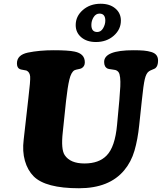

<svg xmlns="http://www.w3.org/2000/svg" viewBox="-20 -984 867 1029"><path d="M519.5 -963.9Q568.4 -963.9 598.1 -938.7Q627.9 -913.6 627.9 -873.5Q627.9 -826.2 589.6 -792.5Q551.3 -758.8 494.1 -758.8Q445.3 -758.8 415.5 -784.2Q385.7 -809.6 385.7 -849.6Q385.7 -897 424.1 -930.4Q462.4 -963.9 519.5 -963.9ZM469.7 -850.1Q469.7 -812.5 501 -812.5Q521 -812.5 532.7 -832.8Q544.4 -853 544.4 -873.5Q544.4 -911.1 513.2 -911.1Q493.7 -911.1 481.7 -892.1Q469.7 -873 469.7 -850.1ZM740.2 -445.8 726.1 -313.5Q718.3 -236.8 700.7 -176.5Q683.1 -116.2 646 -71.8Q565.9 24.9 403.3 24.9Q224.1 24.9 160.2 -39.1Q127.9 -71.8 113.5 -122.3Q99.1 -172.9 106.9 -235.4L131.8 -455.6Q143.6 -552.7 141.6 -574.2Q139.2 -597.7 122.6 -605.5Q121.1 -606 119.6 -606.4Q114.3 -607.9 102.5 -609.6Q90.8 -611.3 85.9 -613.8Q70.8 -620.6 70.8 -644.5Q70.8 -689.5 129.4 -702.1Q190.9 -714.8 268.1 -714.8Q345.7 -714.8 379.9 -707.5Q434.6 -696.3 434.6 -649.9Q434.6 -627.4 416 -617.7Q411.1 -615.2 398.9 -613Q386.7 -610.8 378.9 -607.4Q361.3 -597.2 351.8 -557.6Q342.3 -518.1 334 -443.4L316.4 -275.4Q306.2 -183.6 326.7 -152.8Q356.4 -107.9 432.6 -107.9Q510.3 -107.9 551.3 -150.4Q596.7 -196.3 607.4 -315.4L619.6 -447.3Q623.5 -494.6 624.8 -521.2Q626 -547.9 623.8 -568.1Q621.6 -588.4 615.5 -596.9Q609.4 -605.5 598.1 -608.9Q590.8 -610.8 576.9 -612.3Q563 -613.8 557.1 -616.2Q538.1 -625 538.1 -651.9Q538.1 -714.8 694.8 -714.8Q728.5 -714.8 750.5 -712.9Q772.5 -710.9 791 -705.3Q809.6 -699.7 818.4 -688.2Q827.1 -676.8 827.1 -659.2Q827.1 -630.4 813 -618.7Q809.1 -615.7 797.6 -611.3Q786.1 -606.9 778.8 -602.1Q763.7 -592.3 756.1 -560.3Q748.5 -528.3 740.2 -445.8Z"/></svg>

Font: Cooper* ExtraBold
Style: Italic
Weight: 800
Italic angle: -7°
Designer: Owen Earl
Foundry: indestructible type*
Version: Version 0.001